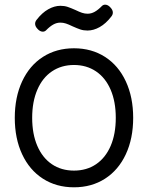

<svg xmlns="http://www.w3.org/2000/svg" viewBox="-20 -799 640 830"><path d="M555.7 -289.6Q555.7 -200.2 523.9 -132.1Q492.2 -64 434.1 -26.6Q376 10.7 299.8 10.7Q223.6 10.7 165.5 -26.6Q107.4 -64 75.7 -132.1Q43.9 -200.2 43.9 -289.6Q43.9 -378.9 75.7 -447.3Q107.4 -515.6 165.5 -553Q223.6 -590.3 299.8 -590.3Q376 -590.3 434.1 -553Q492.2 -515.6 523.9 -447.3Q555.7 -378.9 555.7 -289.6ZM119.1 -289.6Q119.1 -219.7 141.4 -168.2Q163.6 -116.7 204.3 -89.1Q245.1 -61.5 299.8 -61.5Q354.5 -61.5 395.3 -89.1Q436 -116.7 458.3 -168.2Q480.5 -219.7 480.5 -289.6Q480.5 -359.4 458.3 -411.1Q436 -462.9 395 -490.5Q354 -518.1 299.8 -518.1Q245.6 -518.1 204.6 -490.5Q163.6 -462.9 141.4 -411.1Q119.1 -359.4 119.1 -289.6ZM305.7 -755.9Q322.8 -747.6 334.5 -743.7Q346.2 -739.7 358.9 -739.7Q374.5 -739.7 389.4 -748Q404.3 -756.3 420.4 -772.9Q426.3 -778.8 434.6 -778.8Q446.8 -778.8 457.5 -766.6Q467.8 -755.9 467.8 -744.6Q467.8 -735.4 460.9 -727.1Q437.5 -696.8 410.9 -681.9Q384.3 -667 358.4 -667Q341.3 -667 327.4 -671.6Q313.5 -676.3 293.9 -685.1Q276.9 -693.4 265.1 -697.3Q253.4 -701.2 240.7 -701.2Q225.1 -701.2 210.2 -692.9Q195.3 -684.6 179.2 -668Q173.3 -662.1 165 -662.1Q152.8 -662.1 142.1 -674.3Q131.8 -685.1 131.8 -696.3Q131.8 -705.6 138.7 -713.9Q162.1 -744.1 188.7 -759Q215.3 -773.9 241.2 -773.9Q258.3 -773.9 272.2 -769.3Q286.1 -764.6 305.7 -755.9Z"/></svg>

Font: Courier Prime Code
Style: Regular
Weight: 400
Designer: Alan Dague-Greene
Foundry: Quote-Unquote Apps
Version: Version 3.0318